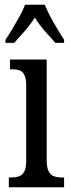

<svg xmlns="http://www.w3.org/2000/svg" viewBox="-20 -786 300 806"><path d="M17 0V-41H27Q46 -41 60 -46Q74 -51 82 -66Q90 -81 90 -110V-425Q90 -455 83 -470Q76 -485 63.5 -490Q51 -495 32 -495H22V-536H176V-115Q176 -84 183.5 -68Q191 -52 205.5 -46.5Q220 -41 239 -41H249V0ZM3 -619Q16 -638 31.5 -664Q47 -690 62 -717Q77 -744 85 -766H168Q177 -744 191 -717Q205 -690 221 -664Q237 -638 249 -619V-606H212Q198 -623 182.5 -639.5Q167 -656 152.5 -674.5Q138 -693 126 -712Q114 -693 99.5 -674.5Q85 -656 69.5 -639.5Q54 -623 40 -606H3Z"/></svg>

Font: Noto Serif Khmer ExtraCondensed
Style: Regular
Weight: 400
Width: 2
Designer: Danh Hong and the Monotype Design Team
Foundry: Monotype Imaging Inc.
Version: Version 2.004